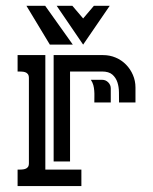

<svg xmlns="http://www.w3.org/2000/svg" viewBox="-20 -625 514 645"><path d="M215.3 -384.8V-82.5H160.2V-439.9H326.7Q349.1 -439.9 368.9 -431.4Q388.7 -422.9 403.3 -408Q418 -393.1 426.5 -373.3Q435.1 -353.5 435.1 -331.1V-280.8H379.9Q379.9 -296.9 379.6 -315.2Q379.4 -333.5 374.3 -348.9Q369.1 -364.3 357.4 -374.5Q345.7 -384.8 322.3 -384.8ZM39.1 -439.9H132.3V-55.2H253.4V0H39.1V-55.2Q44.9 -55.2 51.8 -55.4Q58.6 -55.7 64.2 -57.4Q69.8 -59.1 73.5 -63.5Q77.1 -67.9 77.1 -76.7V-362.8Q77.1 -371.6 73.5 -376.2Q69.8 -380.9 64.2 -382.6Q58.6 -384.3 52 -384.5Q45.4 -384.8 39.1 -384.8ZM348.6 -605.5 259.3 -475.1 170.4 -605.5H223.1L259.3 -563L295.4 -605.5ZM147.5 -475.1 68.8 -605.5H131.8L224.6 -475.1ZM296.9 -280.8Q296.9 -291 297.1 -300.8Q297.4 -310.5 296.6 -320.3Q295.9 -330.1 293.5 -339.1Q291 -348.1 285.2 -356.9H323.2Q335 -356.9 343.5 -348.4Q352.1 -339.8 352.1 -328.1V-280.8Z"/></svg>

Font: Isar CAT
Style: Regular
Weight: 400
Designer: Digitized by Peter Wiegel
Foundry: CAT-Fonts, Peter Wiegel
Version: Version 1.000; ttfautohint (v1.3)